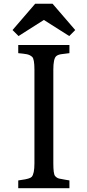

<svg xmlns="http://www.w3.org/2000/svg" viewBox="-20 -982 454 1002"><path d="M75.2 -40 76.2 -40.5 91.8 -43Q136.2 -48.8 145.5 -59.1Q159.7 -75.2 159.7 -129.4V-618.7Q159.7 -674.3 147.9 -685.1Q136.2 -695.8 119.6 -699Q103 -702.1 75.2 -704.6V-747.1H342.3V-704.6Q314.9 -701.7 298.3 -699Q281.7 -696.3 272.9 -688.5Q258.3 -674.8 258.3 -618.7V-129.4Q258.3 -74.7 267.1 -64Q275.9 -53.2 288.8 -50Q301.8 -46.9 323.7 -43.5L342.3 -40.5V0H75.2ZM45.4 -825.2 163.6 -962.4H254.4L372.6 -825.2L341.3 -793.9L209 -877.9L76.7 -793.9Z"/></svg>

Font: Metamorphous
Style: Regular
Weight: 400
Designer: James Grieshaber
Foundry: James Grieshaber
Version: Version 1.001